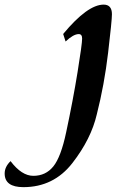

<svg xmlns="http://www.w3.org/2000/svg" viewBox="-216 -499 547 811"><path d="M-117.2 291.5Q-196.3 291.5 -196.3 233.9Q-196.3 205.6 -171.4 181.6Q-124.5 243.7 -75.2 243.7Q-22.9 243.7 9.3 203.9Q41.5 164.1 63.5 59.6Q92.3 -75.2 111.6 -194.3Q130.9 -313.5 130.9 -335.9Q130.9 -355 116.7 -355Q94.2 -355 61 -323.7L50.8 -355.5Q153.8 -479.5 221.7 -479.5Q256.8 -479.5 256.8 -439Q256.8 -412.6 240.7 -276.6Q224.6 -140.6 192.9 -16.1Q168.9 87.9 89.8 189.7Q10.7 291.5 -117.2 291.5Z"/></svg>

Font: Kelvinch
Style: Bold Italic
Weight: 700
Italic angle: -10°
Designer: Paul James Miller
Foundry: High-Logic / Made with FontCreator
Version: Version 3.30 September 23, 2016